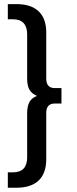

<svg xmlns="http://www.w3.org/2000/svg" viewBox="-20 -852 371 927"><path d="M276.7 -352.2H244.4Q203.3 -352.2 203.3 -306.7V-83.3Q203.3 -15.6 166.7 19.4Q130 54.4 58.9 54.4H17.8V-20H42.2Q111.1 -20 111.1 -92.2V-304.4Q111.1 -341.1 122.8 -360.6Q134.4 -380 158.9 -388.9Q134.4 -398.9 122.8 -417.8Q111.1 -436.7 111.1 -473.3V-685.6Q111.1 -758.9 42.2 -758.9H17.8V-832.2H58.9Q130 -832.2 166.7 -797.2Q203.3 -762.2 203.3 -694.4V-472.2Q203.3 -426.7 244.4 -426.7H276.7Z"/></svg>

Font: Paperlogy 5 Medium
Style: Regular
Weight: 500
Designer: redesigned by Lee Juim, glyphs from Gmarket Sans & Montserrat
Foundry: PT&
Version: Version 1.001